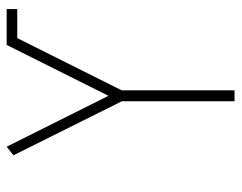

<svg xmlns="http://www.w3.org/2000/svg" viewBox="-92 -614 707 562"><g transform="rotate(-90 261.0 -333.5)"><path d="M430 -636 277 -330V0H245V-330L87 -647L112 -667L261 -369L410 -667H515V-636Z"/></g></svg>

Font: Zector
Style: Regular
Weight: 400
Designer: GGBot
Version: 0.72